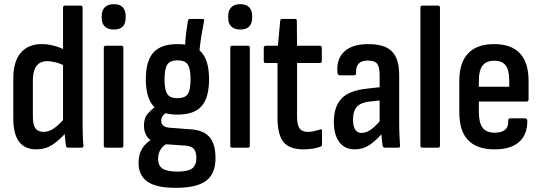

<svg xmlns="http://www.w3.org/2000/svg" viewBox="-20 -710 2603 923"><path d="M155 8Q100 8 72 -28.5Q44 -65 44 -140V-333Q44 -415 80 -456.5Q116 -498 180 -498Q211 -498 242 -489.5Q273 -481 294 -468L296 -391Q272 -404 248.5 -410Q225 -416 207 -416Q173 -416 155.5 -393Q138 -370 138 -323V-146Q138 -110 150.5 -93Q163 -76 190 -76Q215 -76 239.5 -93Q264 -110 295 -146L302 -78Q267 -37 232.5 -14.5Q198 8 155 8ZM308 0Q298 0 297 -10Q294 -28 292 -54Q290 -80 290 -96L283 -120V-673Q283 -683 292 -683H367Q377 -683 377 -673V-121Q377 -87 378 -58Q379 -29 381 -13Q383 0 372 0Z M488 0Q479 0 479 -10V-480Q479 -490 488 -490H564Q573 -490 573 -480V-10Q573 0 564 0ZM527 -568Q499 -568 484 -582.5Q469 -597 469 -623V-635Q469 -660 484 -675Q499 -690 527 -690Q556 -690 570 -675Q584 -660 584 -635V-623Q584 -597 570 -582.5Q556 -568 527 -568Z M825 193Q731 193 688.5 163Q646 133 646 73Q646 31 665 1.5Q684 -28 722 -47L789 -22Q765 -12 752.5 8Q740 28 740 54Q740 86 760.5 100Q781 114 830 115Q884 115 904 99.5Q924 84 924 49Q924 20 912 6Q900 -8 871 -10L756 -18Q717 -21 694.5 -44.5Q672 -68 672 -107Q672 -143 692 -165.5Q712 -188 739 -205L795 -174Q775 -168 765 -156Q755 -144 755 -130Q755 -116 764 -107Q773 -98 795 -96L901 -88Q961 -83 988.5 -49.5Q1016 -16 1016 51Q1016 125 971 159Q926 193 825 193ZM833 -159Q754 -159 717.5 -200Q681 -241 681 -329Q681 -417 717.5 -457.5Q754 -498 834 -498Q914 -498 949.5 -457.5Q985 -417 985 -329Q985 -240 949 -199.5Q913 -159 833 -159ZM833 -238Q869 -238 882.5 -257.5Q896 -277 896 -328Q896 -380 882.5 -400Q869 -420 833 -420Q798 -420 784.5 -400Q771 -380 771 -328Q771 -277 784.5 -257.5Q798 -238 833 -238ZM937 -448 869 -478Q871 -521 875 -553Q879 -585 883 -608Q885 -619 892 -619H953Q964 -619 961 -609Q954 -574 948 -538Q942 -502 937 -448Z M1096 0Q1087 0 1087 -10V-480Q1087 -490 1096 -490H1172Q1181 -490 1181 -480V-10Q1181 0 1172 0ZM1135 -568Q1107 -568 1092 -582.5Q1077 -597 1077 -623V-635Q1077 -660 1092 -675Q1107 -690 1135 -690Q1164 -690 1178 -675Q1192 -660 1192 -635V-623Q1192 -597 1178 -582.5Q1164 -568 1135 -568Z M1439 8Q1371 8 1342.5 -27.5Q1314 -63 1314 -146V-407H1258Q1248 -407 1248 -416V-480Q1248 -490 1258 -490H1316L1327 -610Q1328 -619 1337 -619H1399Q1407 -619 1407 -610L1408 -490H1517Q1527 -490 1527 -480V-416Q1527 -407 1517 -407H1408V-150Q1408 -110 1420 -93Q1432 -76 1460 -76Q1476 -76 1490.5 -79.5Q1505 -83 1518 -87Q1528 -93 1528 -80V-17Q1528 -7 1521 -5Q1505 1 1484 4.5Q1463 8 1439 8Z M1829 0Q1822 0 1819 -11Q1817 -25 1814.5 -51.5Q1812 -78 1812 -98L1805 -118V-348Q1805 -388 1793 -403.5Q1781 -419 1748 -419Q1688 -419 1692 -359Q1692 -348 1682 -348H1614Q1603 -348 1602 -363Q1597 -427 1635.5 -462.5Q1674 -498 1751 -498Q1829 -498 1864 -463Q1899 -428 1899 -348V-123Q1899 -83 1900.5 -56.5Q1902 -30 1903 -12Q1905 0 1895 0ZM1685 8Q1638 8 1611.5 -26.5Q1585 -61 1585 -125Q1585 -197 1621.5 -236Q1658 -275 1745 -284L1816 -292V-228L1757 -222Q1714 -217 1695.5 -196.5Q1677 -176 1677 -135Q1677 -104 1687 -87.5Q1697 -71 1718 -71Q1740 -71 1763 -87Q1786 -103 1820 -144L1824 -76Q1787 -33 1755.5 -12.5Q1724 8 1685 8Z M2010 0Q2001 0 2001 -10V-673Q2001 -683 2010 -683H2086Q2095 -683 2095 -673V-10Q2095 0 2086 0Z M2357 8Q2273 8 2230.5 -36Q2188 -80 2188 -170V-320Q2188 -409 2230.5 -453.5Q2273 -498 2355 -498Q2438 -498 2479.5 -453.5Q2521 -409 2521 -321V-233Q2521 -222 2512 -222H2282V-173Q2282 -120 2300 -96Q2318 -72 2359 -72Q2392 -72 2408.5 -86.5Q2425 -101 2423 -130Q2423 -141 2432 -141H2505Q2513 -141 2515 -131Q2516 -64 2476 -28Q2436 8 2357 8ZM2282 -293H2428V-324Q2428 -373 2411 -395.5Q2394 -418 2356 -418Q2318 -418 2300 -395Q2282 -372 2282 -324Z"/></svg>

Font: Sofia Sans Condensed SemiBold
Style: Regular
Weight: 600
Designer: Botio Nikoltchev, Ani Petrova
Foundry: lettersoup
Version: Version 4.101